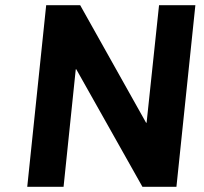

<svg xmlns="http://www.w3.org/2000/svg" viewBox="-20 -720 785 740"><path d="M272 -453 225 0H85L158 -700H289L543 -247H545L593 -700H733L660 0H529L274 -453Z"/></svg>

Font: Quantico
Style: Bold Italic
Weight: 700
Italic angle: -12°
Designer: Matt Desmond
Foundry: MADtype
Version: Version 2.002